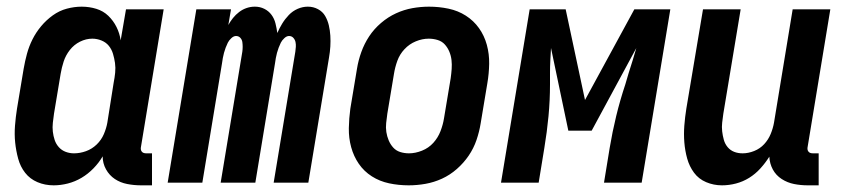

<svg xmlns="http://www.w3.org/2000/svg" viewBox="-20 -548 2540 576"><path d="M141 8Q115 8 92.5 -1.5Q70 -11 55.5 -29.5Q41 -48 34.5 -72Q28 -96 25.5 -120.5Q23 -145 25 -171Q27 -197 31 -222L51 -342Q55 -365 61 -387Q67 -409 77.5 -430Q88 -451 103.5 -469.5Q119 -488 138.5 -502Q158 -516 180.5 -522Q203 -528 225 -528Q248 -528 269 -521.5Q290 -515 305 -500.5Q320 -486 329.5 -467Q339 -448 342 -427L358 -520H471L403 -108Q402 -104 402.5 -100Q403 -96 405.5 -93Q408 -90 411.5 -89Q415 -88 419 -88H436V8H403Q382 8 361.5 4Q341 0 324.5 -11Q308 -22 298 -40Q288 -58 288 -79Q277 -60 260.5 -43Q244 -26 224.5 -14.5Q205 -3 183.5 2.5Q162 8 141 8ZM202 -88Q220 -88 238 -94.5Q256 -101 270 -114.5Q284 -128 291.5 -145.5Q299 -163 302 -180L321 -300Q324 -315 325.5 -330Q327 -345 325 -359Q323 -373 319 -386.5Q315 -400 306.5 -410.5Q298 -421 284.5 -426.5Q271 -432 257 -432Q238 -432 220 -423Q202 -414 189.5 -398Q177 -382 171 -363.5Q165 -345 162 -327L142 -207Q140 -193 138.5 -179.5Q137 -166 138.5 -153Q140 -140 144 -128Q148 -116 156.5 -106.5Q165 -97 177 -92.5Q189 -88 202 -88Z M483 0 569 -520H673L665 -473Q671 -484 679 -494Q687 -504 697.5 -512Q708 -520 720 -524Q732 -528 744 -528H745Q760 -528 773 -521.5Q786 -515 794.5 -503.5Q803 -492 806.5 -477.5Q810 -463 812 -449Q818 -463 826.5 -477Q835 -491 846.5 -503Q858 -515 873 -521.5Q888 -528 903 -528H904Q920 -528 934 -520.5Q948 -513 955.5 -500Q963 -487 966.5 -472Q970 -457 971 -441Q972 -425 971 -408.5Q970 -392 967 -375L905 0H801L866 -393Q867 -400 867.5 -407.5Q868 -415 866.5 -422Q865 -429 860 -434.5Q855 -440 847 -440Q840 -440 833 -433.5Q826 -427 822.5 -420Q819 -413 816 -405Q813 -397 811 -389.5Q809 -382 807.5 -374Q806 -366 805 -358L746 0H642L707 -393Q708 -400 708 -407.5Q708 -415 707 -422Q706 -429 701 -434.5Q696 -440 688 -440Q681 -440 674 -433.5Q667 -427 663.5 -420Q660 -413 657 -405Q654 -397 652 -389.5Q650 -382 648.5 -374Q647 -366 646 -358L587 0Z M1206 8Q1176 8 1147.5 2Q1119 -4 1095.5 -19Q1072 -34 1056.5 -56.5Q1041 -79 1033.5 -106.5Q1026 -134 1026.5 -163.5Q1027 -193 1031 -222L1051 -342Q1055 -367 1064 -392Q1073 -417 1087.5 -439Q1102 -461 1123 -479Q1144 -497 1168 -508Q1192 -519 1217 -523.5Q1242 -528 1267 -528Q1297 -528 1325.5 -522Q1354 -516 1377.5 -501Q1401 -486 1417 -463.5Q1433 -441 1440.5 -413.5Q1448 -386 1447.5 -356.5Q1447 -327 1442 -298L1422 -178Q1418 -153 1409.5 -128Q1401 -103 1386 -81Q1371 -59 1350.5 -41Q1330 -23 1306 -12Q1282 -1 1256.5 3.5Q1231 8 1206 8ZM1207 -88Q1226 -88 1246 -96Q1266 -104 1280 -119.5Q1294 -135 1301.5 -154.5Q1309 -174 1312 -193L1332 -313Q1334 -327 1335 -341Q1336 -355 1334.5 -368Q1333 -381 1328 -393Q1323 -405 1314.5 -414.5Q1306 -424 1293 -428Q1280 -432 1266 -432Q1247 -432 1227.5 -424Q1208 -416 1193.5 -400.5Q1179 -385 1172 -365.5Q1165 -346 1162 -327L1142 -207Q1140 -193 1138.5 -179Q1137 -165 1139 -152Q1141 -139 1146 -127Q1151 -115 1159.5 -105.5Q1168 -96 1180.5 -92Q1193 -88 1207 -88Z M1483 0 1569 -520H1677L1735 -248L1883 -520H1991L1905 0H1792L1809 -104Q1817 -152 1828.5 -199.5Q1840 -247 1856 -295L1866 -329Q1872 -348 1878 -367Q1884 -386 1889 -404L1755 -156H1685L1633 -404Q1632 -386 1631 -367Q1630 -348 1630 -329V-295Q1630 -247 1625.5 -199.5Q1621 -152 1613 -104L1596 0Z M2146 8Q2121 8 2098.5 -1.5Q2076 -11 2062 -30Q2048 -49 2041.5 -72.5Q2035 -96 2033 -121Q2031 -146 2033 -171.5Q2035 -197 2039 -222L2089 -520H2202L2150 -207Q2148 -193 2146.5 -180Q2145 -167 2146.5 -154Q2148 -141 2151.5 -128.5Q2155 -116 2163 -106.5Q2171 -97 2182.5 -92.5Q2194 -88 2208 -88Q2225 -88 2242.5 -95Q2260 -102 2272.5 -115.5Q2285 -129 2292 -146Q2299 -163 2302 -180L2358 -520H2471L2403 -108Q2402 -104 2402.5 -100Q2403 -96 2405.5 -93Q2408 -90 2411.5 -89Q2415 -88 2419 -88H2436V8H2403Q2382 8 2362 4Q2342 0 2325 -11Q2308 -22 2298.5 -39.5Q2289 -57 2288 -78Q2276 -59 2261 -42.5Q2246 -26 2227.5 -14.5Q2209 -3 2188 2.5Q2167 8 2146 8Z"/></svg>

Font: Iosevka Curly
Style: Bold Italic
Weight: 700
Italic angle: -9°
Monospace: yes
Designer: Belleve Invis
Foundry: Belleve Invis
Version: Version 22.1.2; ttfautohint (v1.8.4)